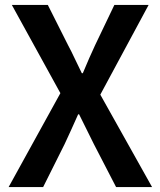

<svg xmlns="http://www.w3.org/2000/svg" viewBox="-20 -759 651 779"><path d="M15 0 225 -381 28 -739H174L256 -576Q270 -550 282.5 -523Q295 -496 312 -462H316Q330 -496 342 -523Q354 -550 366 -576L444 -739H583L387 -375L597 0H451L361 -174Q347 -202 332.5 -231.5Q318 -261 301 -295H297Q282 -261 268.5 -231.5Q255 -202 242 -174L155 0Z"/></svg>

Font: Noto Sans SC SemiBold
Style: Regular
Weight: 600
Designer: Ryoko NISHIZUKA 西塚涼子 (kana, bopomofo & ideographs); Paul D. Hunt (Latin, Greek & Cyrillic); Sandoll Communications 산돌커뮤니
Foundry: Adobe
Version: Version 2.004-H2;hotconv 1.0.118;makeotfexe 2.5.65603